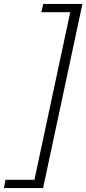

<svg xmlns="http://www.w3.org/2000/svg" viewBox="-76 -731 439 976"><path d="M90 225 290 -711H343L143 225ZM-56 225 -48 183H126L125 225ZM134 -669 144 -711H312L311 -669Z"/></svg>

Font: Ysabeau Infant Light
Style: Italic
Weight: 300
Italic angle: -12°
Designer: Christian Thalmann (Catharsis Fonts)
Version: Version 2.001;gftools[0.9.30]; featfreeze: ss01,ss02,lnum